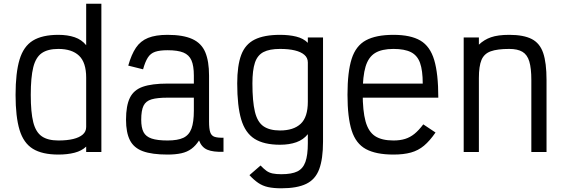

<svg xmlns="http://www.w3.org/2000/svg" viewBox="-20 -820 3040 1036"><path d="M295 14Q208 14 157.5 -17Q107 -48 85.5 -119Q64 -190 64 -308Q64 -427 85.5 -498.5Q107 -570 157.5 -601Q208 -632 295 -632Q345 -632 383 -619Q421 -606 445 -576V-800H527V0H445V-29Q421 -6 382.5 4Q344 14 295 14ZM295 -62Q342 -62 375 -70Q408 -78 426.5 -94Q445 -110 445 -135V-401Q445 -483 406.5 -519.5Q368 -556 295 -556Q238 -556 205.5 -533.5Q173 -511 159.5 -457Q146 -403 146 -308Q146 -214 159.5 -160.5Q173 -107 205.5 -84.5Q238 -62 295 -62Z M884 14Q800 14 751 -4Q702 -22 681 -63.5Q660 -105 660 -174Q660 -250 681 -292.5Q702 -335 751 -352Q800 -369 884 -369H1026V-412Q1026 -465 1013 -494.5Q1000 -524 969.5 -536.5Q939 -549 884 -549Q842 -549 817 -540.5Q792 -532 777.5 -509Q763 -486 752 -446L672 -466Q689 -526 713.5 -562.5Q738 -599 779 -615.5Q820 -632 884 -632Q968 -632 1017.5 -609.5Q1067 -587 1087.5 -538.5Q1108 -490 1108 -412V-164Q1108 -125 1114.5 -106Q1121 -87 1138.5 -81.5Q1156 -76 1186 -77V-1Q1130 1 1099 -12Q1068 -25 1054 -62Q1036 -34 1013 -17Q990 0 958.5 7Q927 14 884 14ZM884 -62Q939 -62 969.5 -76.5Q1000 -91 1013 -126Q1026 -161 1026 -223V-293H884Q829 -293 798 -284Q767 -275 754.5 -249.5Q742 -224 742 -174Q742 -131 754.5 -107Q767 -83 798 -72.5Q829 -62 884 -62Z M1498 196Q1456 196 1426.5 189.5Q1397 183 1373.5 167Q1350 151 1326 125L1386 73Q1403 91 1417.5 101.5Q1432 112 1451 116Q1470 120 1498 120Q1554 120 1584.5 105Q1615 90 1628 53.5Q1641 17 1641 -47V-96Q1617 -66 1579 -52.5Q1541 -39 1491 -39Q1404 -39 1353.5 -71Q1303 -103 1281.5 -175.5Q1260 -248 1260 -370Q1260 -466 1281.5 -523.5Q1303 -581 1354 -606.5Q1405 -632 1491 -632Q1540 -632 1578.5 -622.5Q1617 -613 1641 -589V-618H1723V-56Q1723 37 1702.5 92.5Q1682 148 1632.5 172Q1583 196 1498 196ZM1491 -116Q1564 -116 1602.5 -152Q1641 -188 1641 -271V-483Q1641 -508 1622.5 -524Q1604 -540 1571 -548Q1538 -556 1491 -556Q1434 -556 1401.5 -539Q1369 -522 1355.5 -481.5Q1342 -441 1342 -370Q1342 -273 1355.5 -217Q1369 -161 1402 -138.5Q1435 -116 1491 -116Z M2103 14Q2009 14 1954.5 -15.5Q1900 -45 1877.5 -116Q1855 -187 1855 -309Q1855 -432 1877.5 -502.5Q1900 -573 1954.5 -602.5Q2009 -632 2103 -632Q2196 -632 2248.5 -601Q2301 -570 2323 -496Q2345 -422 2345 -293H1884V-369H2261Q2261 -440 2246.5 -480.5Q2232 -521 2197.5 -538.5Q2163 -556 2103 -556Q2040 -556 2004 -534Q1968 -512 1952.5 -460.5Q1937 -409 1937 -318Q1937 -221 1952.5 -165Q1968 -109 2004 -85.5Q2040 -62 2103 -62Q2139 -62 2166 -70.5Q2193 -79 2216 -97.5Q2239 -116 2264 -149L2330 -105Q2299 -60 2268 -34Q2237 -8 2197.5 3Q2158 14 2103 14Z M2482 0V-618H2564V-579Q2592 -606 2629.5 -619Q2667 -632 2728 -632Q2805 -632 2849 -609.5Q2893 -587 2911 -534Q2929 -481 2929 -388V0H2847V-388Q2847 -452 2836 -488.5Q2825 -525 2799 -540.5Q2773 -556 2728 -556Q2663 -556 2627.5 -543Q2592 -530 2578 -496.5Q2564 -463 2564 -399V0Z"/></svg>

Font: Victor Mono Thin Medium
Style: Regular
Weight: 500
Monospace: yes
Version: Version 1.561;gftools[0.9.30]